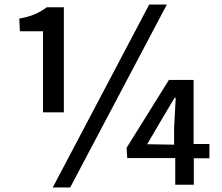

<svg xmlns="http://www.w3.org/2000/svg" viewBox="-20 -781 981 848"><path d="M68 -643H170V-285H262V-749H187C152 -724 122 -709 65 -699ZM213 47H290L717 -761H639ZM542 -83H754V35H836V-82H905V-145H835V-428H726L539 -128ZM630 -144 695 -255 751 -349H756L749 -216V-142Z"/></svg>

Font: GenEiGothic-pro-SemiBold
Style: Regular
Weight: 500
Designer: Ryoko NISHIZUKA (kana & ideographs); Paul D. Hunt (Latin, Greek & Cyrillic); Wenlong ZHANG (bopomofo); Sandoll Communica
Foundry: Adobe Systems Incorporated; o_tamon
Version: Version 1.000.140830